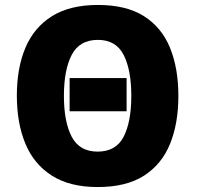

<svg xmlns="http://www.w3.org/2000/svg" viewBox="-20 -745 836 775"><path d="M700 -358Q700 -247 666.5 -164.5Q633 -82 561.5 -36Q490 10 374 10Q262 10 189.5 -36Q117 -82 82.5 -165Q48 -248 48 -359Q48 -470 82.5 -552Q117 -634 189.5 -679.5Q262 -725 375 -725Q490 -725 561.5 -679.5Q633 -634 666.5 -551.5Q700 -469 700 -358ZM238 -358Q238 -253 269.5 -193Q301 -133 374 -133Q448 -133 479 -193Q510 -253 510 -358Q510 -463 479 -523.5Q448 -584 375 -584Q301 -584 269.5 -523.5Q238 -463 238 -358ZM491 -430V-296H261V-430Z"/></svg>

Font: Noto Sans Disp ExtBd
Style: Regular
Weight: 800
Designer: Monotype Design Team
Foundry: Monotype Imaging Inc.
Version: Version 2.000;GOOG;noto-source:20170915:90ef993387c0; ttfaut